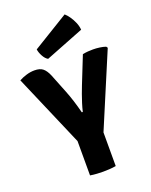

<svg xmlns="http://www.w3.org/2000/svg" viewBox="-173 -1030 889 1127"><g transform="rotate(-20 272.0 -466.5)"><path d="M191 -306H351.5V0Q331.5 3.5 309.8 4.8Q288 6 272 6Q257.5 6 234 4.8Q210.5 3.5 191 0ZM395 -683Q411.5 -686.5 428 -687.8Q444.5 -689 460 -689Q480 -689 501.2 -686Q522.5 -683 538.5 -677.5L545 -668.5L343.5 -191H201L-2.5 -664Q18 -675.5 43.8 -683.2Q69.5 -691 95 -691Q129 -691 147.2 -676Q165.5 -661 179.5 -627.5L227 -508Q239.5 -476.5 250.8 -440.8Q262 -405 272.5 -364.5H278.5Q284.5 -390 292.5 -415.5Q300.5 -441 309.5 -465.8Q318.5 -490.5 327.5 -513.5ZM374 -939Q386 -929 399.5 -910Q413 -891 423 -867.5Q433 -844 434.5 -821.5L194 -727Q177.5 -736 165 -759Q152.5 -782 150 -802Z"/></g></svg>

Font: Signika SC
Style: Regular
Weight: 300
Designer: Anna Giedryś
Foundry: Anna Giedryś
Version: Version 2.000